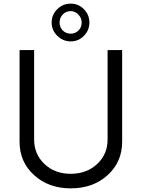

<svg xmlns="http://www.w3.org/2000/svg" viewBox="-20 -1025 779 1055"><path d="M368.8 -1005Q411.2 -1005 441.2 -974.4Q471.2 -943.8 471.2 -901.2Q471.2 -858.8 441.2 -828.1Q411.2 -797.5 368.8 -797.5Q326.2 -797.5 295 -828.1Q263.8 -858.8 263.8 -901.2Q263.8 -943.8 294.4 -974.4Q325 -1005 368.8 -1005ZM368.8 -840Q393.8 -840 411.2 -857.5Q428.8 -875 428.8 -901.2Q428.8 -926.2 410.6 -945Q392.5 -963.8 368.8 -963.8Q342.5 -963.8 325 -945.6Q307.5 -927.5 307.5 -901.2Q307.5 -875 325 -857.5Q342.5 -840 368.8 -840ZM368.8 10Q247.5 10 167.5 -62.5Q87.5 -135 87.5 -246.2V-750H167.5V-258.8Q167.5 -177.5 224.4 -123.8Q281.2 -70 368.8 -70Q456.2 -70 513.8 -123.8Q571.2 -177.5 571.2 -258.8V-750H651.2V-246.2Q651.2 -135 571.2 -62.5Q491.2 10 368.8 10Z"/></svg>

Font: Now Alt
Style: Regular
Weight: 400
Designer: Alfredo Marco Pradil
Foundry: Alfredo Marco Pradil
Version: Version 1.002;PS 001.002;hotconv 1.0.88;makeotf.lib2.5.64775